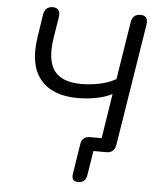

<svg xmlns="http://www.w3.org/2000/svg" viewBox="-58 -763 831 978"><g transform="rotate(5 357.0 -274.0)"><path d="M378 164Q342 164 348 125L372 -28Q378 -69 419 -69H478L514 -298Q480 -280 433 -271Q386 -262 339 -262Q208 -262 147 -336.5Q86 -411 108 -553L126 -671Q133 -712 173 -712Q193 -712 202 -699Q211 -686 207 -663L190 -557Q172 -442 211.5 -388.5Q251 -335 350 -335Q394 -335 440.5 -344Q487 -353 527 -375L574 -671Q581 -712 621 -712Q663 -712 655 -663L556 -43Q549 0 509 0H442L422 125Q416 164 378 164Z"/></g></svg>

Font: Nunito
Style: Italic
Weight: 400
Italic angle: -9°
Designer: Vernon Adams
Foundry: Vernon Adams
Version: Version 3.601; ttfautohint (v1.8.2.53-6de2)